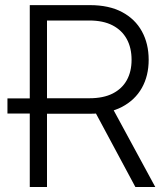

<svg xmlns="http://www.w3.org/2000/svg" viewBox="-20 -748 671 768"><path d="M134.8 -293.9H9.8V-354.5H134.8ZM99.1 0V-727.5H339.8Q416 -727.5 468.3 -699.7Q520.5 -671.9 547.6 -622.6Q574.7 -573.2 574.7 -508.8Q574.7 -444.8 547.4 -396.2Q520 -347.7 467.8 -320.3Q415.5 -293 339.4 -293H137.2V-355H337.4Q393.6 -355 430.9 -374Q468.3 -393.1 487.3 -427.5Q506.3 -461.9 506.3 -508.8Q506.3 -556.6 487.1 -591.8Q467.8 -627 430.4 -646.5Q393.1 -666 336.9 -666H168V0ZM521.5 0 345.2 -328.6H422.9L601.1 0Z"/></svg>

Font: Inter 17pt Light
Style: Regular
Weight: 300
Version: Version 4.001;git-66647c0bb